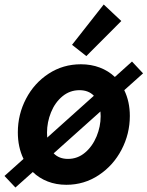

<svg xmlns="http://www.w3.org/2000/svg" viewBox="-46 -818 659 858"><path d="M100.6 -49.3 22.9 20 -25.9 -31.7 59.1 -107.9Q33.7 -160.2 33.7 -226.6Q33.7 -306.6 70.3 -376.7Q106.9 -446.8 171.4 -488.8Q235.8 -530.8 315.4 -530.8Q361.3 -530.8 399.9 -516.1Q438.5 -501.5 467.3 -474.1L543.9 -543L593.3 -490.2L509.3 -415Q534.2 -363.8 534.2 -299.8Q534.2 -219.7 497.1 -148.9Q460 -78.1 395 -35.2Q330.1 7.8 250.5 7.8Q205.1 7.8 167 -7.1Q128.9 -22 100.6 -49.3ZM403.8 -298.8Q403.8 -306.2 402.8 -319.8L193.8 -132.8Q217.8 -107.9 257.8 -107.9Q300.8 -107.9 334 -136Q367.2 -164.1 385.5 -208.3Q403.8 -252.4 403.8 -298.8ZM275.9 -617.7 417.5 -797.9 496.1 -724.1 339.8 -567.4ZM165 -203.1 373.5 -390.1Q349.6 -415 309.1 -415Q266.1 -415 232.9 -387.5Q199.7 -359.9 181.9 -315.9Q164.1 -272 164.1 -225.1Q164.1 -216.8 165 -203.1Z"/></svg>

Font: Reddit Sans Chocolate
Style: Bold Italic
Weight: 700
Italic angle: -11.25°
Designer: Stephen Hutchings
Version: Version 1.013